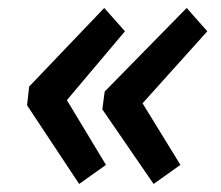

<svg xmlns="http://www.w3.org/2000/svg" viewBox="-20 -509 553 480"><path d="M177.9 -49.1 47.6 -245.8 52.9 -292.6 240.6 -489.1 292.4 -430.8 147.2 -258.7 244.9 -96.8ZM364 -49.1 235.8 -235.6 241.7 -280.1 446.7 -489.1 498.3 -430.8 336.4 -250.8 431 -96.8Z"/></svg>

Font: Reddit Sans
Style: Italic
Weight: 400
Italic angle: -11.25°
Designer: Stephen Hutchings
Version: Version 1.013